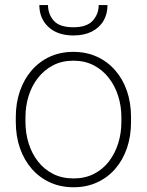

<svg xmlns="http://www.w3.org/2000/svg" viewBox="-20 -748 594 777"><path d="M43.9 -254.9V-273.4Q43.9 -331.5 60.8 -379.9Q77.6 -428.2 108.4 -463.6Q139.2 -499 181.9 -518.6Q224.6 -538.1 276.9 -538.1Q329.1 -538.1 372.1 -518.6Q415 -499 446 -463.6Q477.1 -428.2 493.7 -379.9Q510.3 -331.5 510.3 -273.4V-254.9Q510.3 -196.8 493.7 -148.4Q477.1 -100.1 446.3 -64.7Q415.5 -29.3 372.8 -9.8Q330.1 9.8 277.8 9.8Q225.1 9.8 182.4 -9.8Q139.6 -29.3 108.6 -64.7Q77.6 -100.1 60.8 -148.4Q43.9 -196.8 43.9 -254.9ZM83 -273.4V-254.9Q83 -209 95.9 -167.7Q108.9 -126.5 133.8 -94.5Q158.7 -62.5 194.8 -44.2Q231 -25.9 277.8 -25.9Q323.7 -25.9 359.9 -44.2Q396 -62.5 420.7 -94.5Q445.3 -126.5 458.3 -167.7Q471.2 -209 471.2 -254.9V-273.4Q471.2 -318.4 458.3 -359.4Q445.3 -400.4 420.4 -432.6Q395.5 -464.8 359.4 -483.6Q323.2 -502.4 276.9 -502.4Q230.5 -502.4 194.6 -483.6Q158.7 -464.8 133.5 -432.6Q108.4 -400.4 95.7 -359.4Q83 -318.4 83 -273.4ZM379.4 -727.5H415Q415 -691.4 398.7 -663.6Q382.3 -635.7 351.3 -620.1Q320.3 -604.5 277.3 -604.5Q212.9 -604.5 176 -638.9Q139.2 -673.3 139.2 -727.5H174.3Q174.3 -690.9 197.5 -664.3Q220.7 -637.7 277.3 -637.7Q331.5 -637.7 355.5 -664.6Q379.4 -691.4 379.4 -727.5Z"/></svg>

Font: Roboto ExtraLight
Style: Regular
Weight: 250
Designer: Christian Robertson
Foundry: Google
Version: Version 3.009; 2024